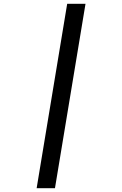

<svg xmlns="http://www.w3.org/2000/svg" viewBox="-20 -843 640 1006"><path d="M172 143 332 -823H428L268 143Z"/></svg>

Font: Iosevka Aile Medium
Style: Italic
Weight: 500
Italic angle: -9°
Designer: Belleve Invis
Foundry: Belleve Invis
Version: Version 31.1.0; ttfautohint (v1.8.4)